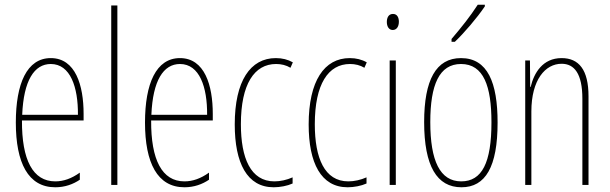

<svg xmlns="http://www.w3.org/2000/svg" viewBox="-20 -783 2581 813"><path d="M195 -537C94 -537 47 -429 47 -264C47 -94 99 10 214 10C255 10 290 -3 318 -22V-52C283 -27 249 -15 214 -15C119 -15 72 -106 73 -273H334V-301C334 -421 300 -537 195 -537ZM195 -512C278 -512 311 -414 310 -297H74C80 -442 125 -512 195 -512Z M477 0V-760H451V0Z M742 -537C641 -537 594 -429 594 -264C594 -94 646 10 761 10C802 10 837 -3 865 -22V-52C830 -27 796 -15 761 -15C666 -15 619 -106 620 -273H881V-301C881 -421 847 -537 742 -537ZM742 -512C825 -512 858 -414 857 -297H621C627 -442 672 -512 742 -512Z M1139 10C1166 10 1197 4 1219 -6V-32C1194 -21 1167 -15 1142 -15C1041 -15 1000 -114 1000 -257C1000 -427 1057 -512 1149 -512C1171 -512 1192 -507 1210 -496L1220 -519C1199 -531 1175 -537 1148 -537C1040 -537 974 -440 974 -256C974 -93 1026 10 1139 10Z M1452 10C1479 10 1510 4 1532 -6V-32C1507 -21 1480 -15 1455 -15C1354 -15 1313 -114 1313 -257C1313 -427 1370 -512 1462 -512C1484 -512 1505 -507 1523 -496L1533 -519C1512 -531 1488 -537 1461 -537C1353 -537 1287 -440 1287 -256C1287 -93 1339 10 1452 10Z M1644 -724C1624 -724 1618 -706 1618 -690C1618 -672 1626 -656 1643 -656C1659 -656 1669 -670 1669 -691C1669 -707 1663 -724 1644 -724ZM1656 -527H1630V0H1656Z M2033 -756V-763H2003C1969 -711 1937 -671 1892 -618V-606H1906C1945 -643 2000 -707 2033 -756ZM2087 -264C2087 -433 2045 -537 1932 -537C1826 -537 1776 -444 1776 -266C1776 -80 1830 10 1934 10C2036 10 2087 -77 2087 -264ZM1802 -266C1802 -424 1840 -512 1932 -512C2028 -512 2061 -418 2061 -265C2061 -94 2021 -15 1933 -15C1843 -15 1802 -102 1802 -266Z M2358 -537C2278 -537 2241 -474 2227 -415H2225L2224 -527H2204V0H2230V-311C2230 -445 2289 -513 2358 -513C2412 -513 2446 -471 2446 -365V0H2472V-375C2472 -488 2431 -537 2358 -537Z"/></svg>

Font: Noto Sans Armenian ExtraCondensed Thin
Style: Regular
Weight: 100
Width: 2
Designer: Monotype Design Team
Foundry: Monotype Imaging Inc.
Version: Version 2.008